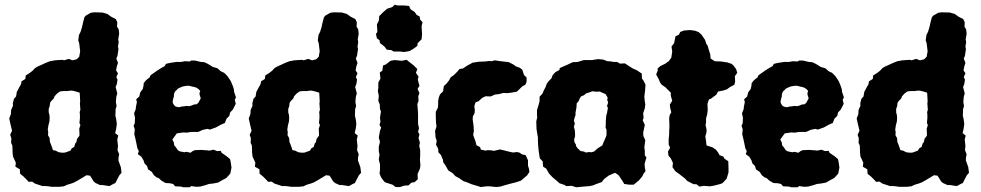

<svg xmlns="http://www.w3.org/2000/svg" viewBox="-20 -771 4150 812"><path d="M177 16H160L145 11L127 5L116 -3L101 -2L93 -11L79 -25L65 -36L64 -55L45 -66L47 -83L35 -109L33 -127V-139L32 -156L27 -167L28 -186L23 -201L31 -218L24 -247L19 -270L26 -288L27 -306L35 -324L34 -333L39 -353L48 -363L51 -382L61 -401L69 -415L71 -427L87 -437L89 -452L105 -462L118 -472L128 -483L140 -490L158 -498L173 -505L191 -512L213 -516L244 -518L251 -516L271 -522L286 -516L304 -520L315 -531L319 -554L317 -571L315 -588L311 -600L314 -623L321 -637L327 -657L331 -675L337 -698L343 -705L364 -717L379 -719L413 -718L434 -712L449 -701L470 -690L476 -677L475 -658L482 -647L484 -628L480 -605L482 -593L479 -574L481 -563L477 -536L472 -523L479 -505L474 -490L471 -473L479 -461L472 -445L477 -434L474 -415L469 -403L476 -376L472 -362L470 -340L473 -322L469 -310L468 -282L472 -264L474 -246L471 -225L467 -208L480 -198L476 -181L479 -153L477 -136L484 -119L481 -103V-92L491 -64L494 -40L485 -30L476 -13L468 3L459 7L443 16L409 11L404 12L384 3L376 -4L361 -28L346 -30L321 -15L313 -10L293 1L279 6L265 10L250 17L231 19H199ZM245 -125 256 -126 278 -134 283 -143 294 -150 298 -164 303 -170 306 -184 316 -197V-210L315 -226L320 -242L316 -251L318 -271V-285L317 -297L320 -307L319 -318L318 -333L319 -342L318 -364L317 -379L301 -384L289 -387L280 -388L265 -386H246L233 -384L221 -375L211 -364L207 -354L198 -345L192 -337L190 -321L186 -311V-296L189 -285L190 -273L189 -257L185 -242L182 -223L184 -212L183 -199L190 -187L191 -171L196 -159L200 -148L204 -136L215 -134L229 -127Z M756 21 745 18 721 17 712 7 698 4 680 3 663 -7 651 -18 642 -21 631 -30 622 -44 606 -55 602 -69 591 -80 587 -93 578 -108 563 -119 567 -132 561 -144 557 -164 552 -187 548 -203 550 -224 545 -239 550 -250 551 -273 547 -292 554 -309 555 -320 559 -339 556 -351 569 -363 573 -380 584 -395 587 -409 588 -420 598 -432 613 -444 617 -453 630 -462 644 -472 663 -484 676 -491 682 -501 699 -505 725 -509H746L761 -512L783 -511L788 -515H804L830 -509L844 -508L857 -502L869 -495L880 -488L900 -482L913 -470L928 -463L942 -449L948 -440L956 -428L964 -409L969 -394L970 -383L978 -359L973 -349L977 -332L972 -322L965 -308L953 -295L950 -281L938 -269L931 -251L915 -244L893 -232L868 -223L857 -226L838 -222L818 -213H803H788L770 -210L756 -211L728 -207L719 -195L709 -181L715 -169L717 -156L724 -148L732 -136L740 -131L760 -127L768 -129L786 -125L793 -131L804 -136L832 -137L858 -135L866 -134L883 -138L898 -132L914 -133L917 -125L939 -110L953 -98L956 -84L959 -62L954 -37L948 -30L937 -18L916 -7L903 1L882 5L864 7L849 12L827 18L811 19L788 16L783 21ZM731 -318H739L751 -321H758L766 -323L781 -322L791 -325L800 -329L811 -330L819 -336L823 -344L829 -355L824 -371V-379L827 -386L820 -394L811 -400L802 -403L792 -405L781 -408H768L752 -405L745 -402L732 -396L727 -390L720 -384L716 -374L715 -361L712 -352L710 -339L713 -331L720 -322Z M1190 16H1173L1158 11L1140 5L1129 -3L1114 -2L1106 -11L1092 -25L1078 -36L1077 -55L1058 -66L1060 -83L1048 -109L1046 -127V-139L1045 -156L1040 -167L1041 -186L1036 -201L1044 -218L1037 -247L1032 -270L1039 -288L1040 -306L1048 -324L1047 -333L1052 -353L1061 -363L1064 -382L1074 -401L1082 -415L1084 -427L1100 -437L1102 -452L1118 -462L1131 -472L1141 -483L1153 -490L1171 -498L1186 -505L1204 -512L1226 -516L1257 -518L1264 -516L1284 -522L1299 -516L1317 -520L1328 -531L1332 -554L1330 -571L1328 -588L1324 -600L1327 -623L1334 -637L1340 -657L1344 -675L1350 -698L1356 -705L1377 -717L1392 -719L1426 -718L1447 -712L1462 -701L1483 -690L1489 -677L1488 -658L1495 -647L1497 -628L1493 -605L1495 -593L1492 -574L1494 -563L1490 -536L1485 -523L1492 -505L1487 -490L1484 -473L1492 -461L1485 -445L1490 -434L1487 -415L1482 -403L1489 -376L1485 -362L1483 -340L1486 -322L1482 -310L1481 -282L1485 -264L1487 -246L1484 -225L1480 -208L1493 -198L1489 -181L1492 -153L1490 -136L1497 -119L1494 -103V-92L1504 -64L1507 -40L1498 -30L1489 -13L1481 3L1472 7L1456 16L1422 11L1417 12L1397 3L1389 -4L1374 -28L1359 -30L1334 -15L1326 -10L1306 1L1292 6L1278 10L1263 17L1244 19H1212ZM1258 -125 1269 -126 1291 -134 1296 -143 1307 -150 1311 -164 1316 -170 1319 -184 1329 -197V-210L1328 -226L1333 -242L1329 -251L1331 -271V-285L1330 -297L1333 -307L1332 -318L1331 -333L1332 -342L1331 -364L1330 -379L1314 -384L1302 -387L1293 -388L1278 -386H1259L1246 -384L1234 -375L1224 -364L1220 -354L1211 -345L1205 -337L1203 -321L1199 -311V-296L1202 -285L1203 -273L1202 -257L1198 -242L1195 -223L1197 -212L1196 -199L1203 -187L1204 -171L1209 -159L1213 -148L1217 -136L1228 -134L1242 -127Z M1645 -553 1635 -559 1616 -561 1606 -574 1587 -589 1585 -601 1574 -609 1570 -627 1576 -636 1574 -668 1582 -683 1584 -703 1600 -719 1617 -734 1639 -741 1649 -751 1662 -748H1686L1710 -746L1716 -732L1734 -720L1742 -708L1755 -701L1757 -688L1767 -677L1763 -660L1765 -627L1763 -605L1746 -588L1745 -577L1729 -565L1712 -555L1689 -551L1672 -553ZM1672 20H1653L1640 10L1608 0L1601 -8L1591 -22L1585 -38L1587 -50V-76L1582 -96L1585 -117L1582 -132V-151L1587 -171L1582 -189L1587 -218L1592 -231L1585 -243L1589 -256L1587 -274L1591 -299L1587 -310L1586 -330L1580 -344L1582 -366L1578 -386L1580 -399V-422L1589 -439L1586 -464L1597 -472L1600 -494L1611 -498L1632 -514L1649 -517L1679 -514L1700 -518L1712 -508L1729 -495L1745 -479L1739 -463L1750 -447L1747 -434L1754 -408L1746 -395L1754 -377L1749 -365L1750 -344L1745 -331L1747 -306L1748 -290V-274V-258V-247L1752 -229L1748 -213L1754 -203L1750 -187L1756 -167L1753 -155L1757 -136V-110L1756 -98L1758 -71L1756 -58L1746 -35L1747 -13L1734 -1L1719 2L1708 13L1690 14Z M2013 20 2004 17 1974 8 1955 0 1940 -5 1921 -18 1906 -26 1894 -39 1876 -50 1863 -73 1855 -84 1853 -96 1845 -115 1834 -127 1833 -142 1824 -159 1827 -176 1822 -190 1820 -217 1826 -236 1824 -253 1823 -277V-298L1832 -316L1833 -331V-344L1836 -359L1841 -372L1854 -385L1857 -407L1869 -418L1879 -431L1886 -444L1900 -454L1915 -469L1923 -479L1939 -482L1955 -493L1979 -506L2005 -510L2032 -511L2049 -513L2059 -512L2073 -516L2090 -513L2116 -510L2132 -508L2155 -496L2160 -491L2179 -484L2189 -476L2196 -454L2207 -443V-425L2202 -413L2188 -405L2173 -390L2165 -383L2141 -379L2125 -377L2109 -378L2090 -373L2073 -371L2055 -363L2034 -364L2021 -358L2016 -354L2004 -343L1991 -338L1986 -322L1988 -306L1987 -292L1980 -279L1979 -266L1983 -237L1984 -216L1981 -201L1984 -192L1991 -173L1995 -157L2010 -149L2014 -138L2034 -134L2043 -136L2059 -135L2069 -133L2094 -139L2108 -136L2127 -131L2149 -126L2167 -128L2178 -125L2188 -118L2203 -115L2213 -93V-70L2217 -58L2219 -44L2209 -29L2183 -7L2162 0L2138 6L2113 13L2096 18L2079 20L2051 17H2037Z M2474 16 2449 18 2417 21 2398 15 2375 16 2367 11 2346 4 2334 -7 2317 -21 2302 -37 2290 -58 2277 -66 2275 -89 2263 -101 2260 -120 2258 -134 2256 -155 2255 -174V-190L2252 -206L2249 -226L2248 -258L2252 -274L2251 -284V-305L2258 -328L2262 -344V-362L2274 -375L2280 -389L2287 -402L2292 -416L2299 -426L2313 -441L2317 -453L2329 -466L2346 -475L2347 -483L2365 -491L2379 -497L2402 -508L2423 -509L2449 -517H2484L2509 -521L2531 -519L2549 -512H2559L2575 -509H2590L2602 -502L2623 -503L2641 -491L2657 -481L2673 -474L2694 -460L2695 -439L2702 -429L2710 -413L2708 -387L2705 -362L2707 -342L2709 -330L2707 -313L2700 -292L2702 -272L2698 -263L2707 -243L2700 -209L2701 -196L2709 -178L2705 -148L2707 -133V-114L2714 -105L2706 -78L2707 -64L2710 -47L2702 -37L2697 -26L2683 -9L2671 1L2660 10H2641L2620 7L2613 -5L2597 -29L2582 -40L2571 -36L2555 -29L2535 -14L2525 -1L2500 8L2488 13ZM2457 -126 2473 -128 2482 -127 2494 -131 2502 -139 2511 -146 2518 -150 2528 -157 2532 -168 2536 -177 2542 -191 2545 -199V-223L2541 -231L2542 -245V-260L2543 -271L2544 -283L2547 -292L2549 -304L2551 -315L2547 -322L2552 -338L2548 -348L2550 -358L2541 -373L2527 -379L2516 -384L2503 -383L2485 -385L2472 -380L2459 -376L2449 -368L2437 -363L2431 -353L2427 -343L2419 -334L2418 -317L2416 -306L2414 -295V-284L2411 -276L2407 -261L2411 -248L2407 -235L2411 -220L2412 -206V-195L2408 -180L2410 -168L2415 -161L2417 -152L2421 -146L2431 -136L2436 -132L2450 -130Z M2938 18 2925 8H2913L2886 -6L2878 -15L2872 -20L2850 -37L2836 -47L2824 -64L2826 -82L2817 -101L2807 -113L2805 -130L2814 -146L2808 -160V-183L2810 -203V-215L2811 -231V-244L2810 -270L2812 -284L2819 -296L2814 -316L2813 -329L2823 -345L2817 -366V-379L2794 -402L2778 -413L2771 -423L2767 -434L2755 -456L2762 -474L2761 -481L2772 -491L2794 -502L2809 -513L2819 -527L2823 -553L2820 -574L2831 -589L2837 -618L2851 -624L2857 -636L2873 -642L2898 -644L2920 -641L2935 -635L2947 -624L2962 -602L2967 -586L2973 -577L2976 -566L2984 -540L2985 -524L3003 -512L3029 -511L3056 -507L3074 -501L3082 -494L3093 -479L3098 -463L3088 -449L3089 -426L3086 -413L3066 -402L3054 -393L3038 -388L3017 -384L3009 -370L2995 -360L2989 -355L2978 -350L2972 -332L2973 -305L2971 -288L2966 -270V-254L2964 -241L2968 -225V-212L2963 -194L2966 -174L2968 -156L2993 -148L3008 -138L3017 -126L3023 -115L3039 -109L3044 -100L3060 -89L3061 -57V-42L3053 -15L3036 3L3027 7L3000 14L2982 17L2957 15Z M3327 21 3316 18 3292 17 3283 7 3269 4 3251 3 3234 -7 3222 -18 3213 -21 3202 -30 3193 -44 3177 -55 3173 -69 3162 -80 3158 -93 3149 -108 3134 -119 3138 -132 3132 -144 3128 -164 3123 -187 3119 -203 3121 -224 3116 -239 3121 -250 3122 -273 3118 -292 3125 -309 3126 -320 3130 -339 3127 -351 3140 -363 3144 -380 3155 -395 3158 -409 3159 -420 3169 -432 3184 -444 3188 -453 3201 -462 3215 -472 3234 -484 3247 -491 3253 -501 3270 -505 3296 -509H3317L3332 -512L3354 -511L3359 -515H3375L3401 -509L3415 -508L3428 -502L3440 -495L3451 -488L3471 -482L3484 -470L3499 -463L3513 -449L3519 -440L3527 -428L3535 -409L3540 -394L3541 -383L3549 -359L3544 -349L3548 -332L3543 -322L3536 -308L3524 -295L3521 -281L3509 -269L3502 -251L3486 -244L3464 -232L3439 -223L3428 -226L3409 -222L3389 -213H3374H3359L3341 -210L3327 -211L3299 -207L3290 -195L3280 -181L3286 -169L3288 -156L3295 -148L3303 -136L3311 -131L3331 -127L3339 -129L3357 -125L3364 -131L3375 -136L3403 -137L3429 -135L3437 -134L3454 -138L3469 -132L3485 -133L3488 -125L3510 -110L3524 -98L3527 -84L3530 -62L3525 -37L3519 -30L3508 -18L3487 -7L3474 1L3453 5L3435 7L3420 12L3398 18L3382 19L3359 16L3354 21ZM3302 -318H3310L3322 -321H3329L3337 -323L3352 -322L3362 -325L3371 -329L3382 -330L3390 -336L3394 -344L3400 -355L3395 -371V-379L3398 -386L3391 -394L3382 -400L3373 -403L3363 -405L3352 -408H3339L3323 -405L3316 -402L3303 -396L3298 -390L3291 -384L3287 -374L3286 -361L3283 -352L3281 -339L3284 -331L3291 -322Z M3761 16H3744L3729 11L3711 5L3700 -3L3685 -2L3677 -11L3663 -25L3649 -36L3648 -55L3629 -66L3631 -83L3619 -109L3617 -127V-139L3616 -156L3611 -167L3612 -186L3607 -201L3615 -218L3608 -247L3603 -270L3610 -288L3611 -306L3619 -324L3618 -333L3623 -353L3632 -363L3635 -382L3645 -401L3653 -415L3655 -427L3671 -437L3673 -452L3689 -462L3702 -472L3712 -483L3724 -490L3742 -498L3757 -505L3775 -512L3797 -516L3828 -518L3835 -516L3855 -522L3870 -516L3888 -520L3899 -531L3903 -554L3901 -571L3899 -588L3895 -600L3898 -623L3905 -637L3911 -657L3915 -675L3921 -698L3927 -705L3948 -717L3963 -719L3997 -718L4018 -712L4033 -701L4054 -690L4060 -677L4059 -658L4066 -647L4068 -628L4064 -605L4066 -593L4063 -574L4065 -563L4061 -536L4056 -523L4063 -505L4058 -490L4055 -473L4063 -461L4056 -445L4061 -434L4058 -415L4053 -403L4060 -376L4056 -362L4054 -340L4057 -322L4053 -310L4052 -282L4056 -264L4058 -246L4055 -225L4051 -208L4064 -198L4060 -181L4063 -153L4061 -136L4068 -119L4065 -103V-92L4075 -64L4078 -40L4069 -30L4060 -13L4052 3L4043 7L4027 16L3993 11L3988 12L3968 3L3960 -4L3945 -28L3930 -30L3905 -15L3897 -10L3877 1L3863 6L3849 10L3834 17L3815 19H3783ZM3829 -125 3840 -126 3862 -134 3867 -143 3878 -150 3882 -164 3887 -170 3890 -184 3900 -197V-210L3899 -226L3904 -242L3900 -251L3902 -271V-285L3901 -297L3904 -307L3903 -318L3902 -333L3903 -342L3902 -364L3901 -379L3885 -384L3873 -387L3864 -388L3849 -386H3830L3817 -384L3805 -375L3795 -364L3791 -354L3782 -345L3776 -337L3774 -321L3770 -311V-296L3773 -285L3774 -273L3773 -257L3769 -242L3766 -223L3768 -212L3767 -199L3774 -187L3775 -171L3780 -159L3784 -148L3788 -136L3799 -134L3813 -127Z"/></svg>

Font: Winky Rough
Style: Bold
Weight: 700
Designer: Simon Atzbach
Foundry: typofactur
Version: Version 1.206; ttfautohint (v1.8.4.7-5d5b)